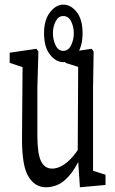

<svg xmlns="http://www.w3.org/2000/svg" viewBox="-20 -793 487 813"><path d="M174.8 0Q127.4 0 100.1 -45.9Q73.2 -89.8 73.2 -203.1Q73.2 -206.5 73.2 -210L75.7 -526.9L91.8 -503.4L21 -526.9V-569.8L134.3 -586.4L142.6 -575.2L138.2 -419.9V-220.7Q138.2 -142.6 153.6 -110.8Q168.9 -79.1 200.7 -79.1Q219.7 -79.1 239.7 -89.6Q259.8 -100.1 279.5 -120.4Q299.3 -140.6 317.4 -170.9L329.1 -119.1H317.4Q296.4 -75.7 272.5 -48.3Q248.5 -21 224.1 -10.5Q199.7 0 174.8 0ZM318.4 0 309.1 -140.6V-143.6L311 -509.8L256.8 -526.9V-569.8L368.2 -586.4L376.5 -575.2L374 -419.9V-69.8L426.8 -53.2V-9.8ZM248 -577.6Q269 -577.6 280.8 -600.8Q292.5 -624 292.5 -652.3Q292.5 -679.7 281.2 -702.4Q270 -725.1 248 -725.1Q227.1 -725.1 215.6 -702.6Q204.1 -680.2 204.1 -652.3Q204.1 -625 215.3 -601.3Q226.6 -577.6 248 -577.6ZM248 -529.8Q217.3 -529.8 191.9 -561.5Q166.5 -593.3 166.5 -652.3Q166.5 -709 191.9 -741.2Q217.3 -773.4 248 -773.4Q279.8 -773.4 304.7 -742.2Q329.6 -710.9 329.6 -652.3Q329.6 -594.7 304.7 -562.3Q279.8 -529.8 248 -529.8Z"/></svg>

Font: Scarab Serif
Style: Regular
Weight: 400
Designer: John Roberts
Foundry: Scarab
Version: 1.0